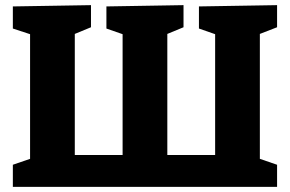

<svg xmlns="http://www.w3.org/2000/svg" viewBox="-20 -727 1128 747"><path d="M30 0V-86L97 -109V-594L30 -616V-702L334 -707V-621L271 -595V-124H457V-594L394 -616V-702L694 -707V-621L631 -595V-124H817V-594L754 -616V-702L1058 -707V-621L991 -595V-109L1058 -86V0Z"/></svg>

Font: Bitter ExtraBold
Style: Regular
Weight: 800
Designer: Sol Matas, and Bitter project Authors
Foundry: Sol Matas
Version: Version 2.001